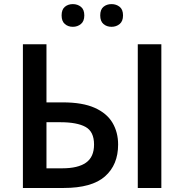

<svg xmlns="http://www.w3.org/2000/svg" viewBox="-20 -934 917 954"><path d="M93.8 0V-713.9H210.9V-425.3H292.5Q390.1 -425.3 450.7 -398.2Q511.2 -371.1 539.1 -323.7Q566.9 -276.4 566.9 -215.8Q566.9 -115.2 501.7 -57.6Q436.5 0 295.9 0ZM664.6 0V-713.9H781.7V0ZM210.9 -97.7H289.6Q367.2 -97.7 407.2 -125.7Q447.3 -153.8 447.3 -215.8Q447.3 -280.3 404.8 -303.5Q362.3 -326.7 279.8 -326.7H210.9ZM286.1 -857.4Q286.1 -886.7 302.2 -900.1Q318.4 -913.6 341.8 -913.6Q365.2 -913.6 382.1 -900.1Q398.9 -886.7 398.9 -857.4Q398.9 -828.6 382.1 -814.7Q365.2 -800.8 341.8 -800.8Q318.4 -800.8 302.2 -814.7Q286.1 -828.6 286.1 -857.4ZM478 -857.4Q478 -886.7 494.1 -900.1Q510.3 -913.6 534.2 -913.6Q557.6 -913.6 574.5 -900.1Q591.3 -886.7 591.3 -857.4Q591.3 -828.6 574.5 -814.7Q557.6 -800.8 534.2 -800.8Q510.3 -800.8 494.1 -814.7Q478 -828.6 478 -857.4Z"/></svg>

Font: Open Sans SemiBold
Style: Regular
Weight: 600
Designer: Monotype Design Team
Foundry: Monotype Imaging Inc.
Version: Version 3.003; ttfautohint (v1.8.4)